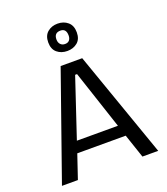

<svg xmlns="http://www.w3.org/2000/svg" viewBox="-160 -1010 977 1121"><g transform="rotate(-20 329.0 -449.5)"><path d="M30 0 262 -660H396L628 0H530L480 -148H179L129 0ZM324 -583 202 -218H457L336 -583ZM330 -729Q292 -729 266.5 -750.5Q241 -772 241 -814Q241 -856 266.5 -877.5Q292 -899 329 -899Q367 -899 392.5 -877Q418 -855 418 -813Q418 -771 392.5 -750Q367 -729 330 -729ZM331 -772Q349 -772 358 -783Q367 -794 367 -812Q367 -855 331 -855Q292 -855 292 -814Q292 -795 302.5 -783.5Q313 -772 331 -772Z"/></g></svg>

Font: Bricolage Grotesque 12pt
Style: Regular
Weight: 400
Designer: Mathieu Triay
Foundry: Atelier Triay
Version: Version 1.001; ttfautohint (v1.8.4.7-5d5b);gftools[0.9.33.de